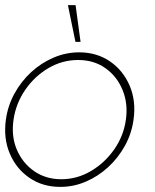

<svg xmlns="http://www.w3.org/2000/svg" viewBox="-28 -719 608 752"><path d="M208 13Q139 13 87.2 -22.5Q35.5 -58 10.2 -117.8Q-15 -177.5 -5 -250Q2.5 -305 28.8 -352.8Q55 -400.5 94.5 -436.8Q134 -473 182.2 -493.5Q230.5 -514 282 -514Q351 -514 402.8 -478.5Q454.5 -443 480 -383Q505.5 -323 495 -250Q487.5 -195.5 461.2 -148Q435 -100.5 395.5 -64.2Q356 -28 308 -7.5Q260 13 208 13ZM212 -17Q274 -17 328.5 -49.2Q383 -81.5 419.8 -134.5Q456.5 -187.5 465 -250Q474 -313 452.2 -366.2Q430.5 -419.5 385.2 -451.8Q340 -484 278 -484Q215.5 -484 161 -451.8Q106.5 -419.5 70.2 -366.2Q34 -313 25 -250Q15.5 -185 38.2 -132.2Q61 -79.5 106.5 -48.2Q152 -17 212 -17ZM238 -699H268L287.5 -555H267.5Z"/></svg>

Font: Urbanist Thin
Style: Italic
Weight: 100
Italic angle: -8°
Designer: Corey Hu
Foundry: Corey Hu
Version: Version 1.321; ttfautohint (v1.8.4.7-5d5b)